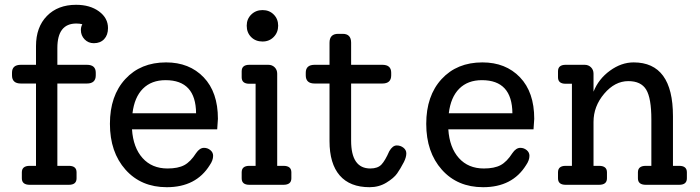

<svg xmlns="http://www.w3.org/2000/svg" viewBox="-20 -770 2915 800"><path d="M371 -590Q348 -590 332.5 -606Q317 -622 317 -645Q317 -658 323 -669Q312 -672 298 -672Q219 -672 219 -570V-500H342Q379 -500 379 -467V-456Q379 -422 342 -422H219V-79H267Q299 -79 299 -52V-27Q299 0 267 0H104Q71 0 71 -27V-52Q71 -79 104 -79H130V-422H67Q30 -422 30 -456V-467Q30 -500 67 -500H130V-578Q130 -657 175.5 -703.5Q221 -750 297 -750Q355 -750 392.5 -722.5Q430 -695 430 -653Q430 -624 414 -607Q398 -590 371 -590Z M888 -275Q888 -270 885 -231H530Q535 -155 574 -111.5Q613 -68 678 -68Q722 -68 748 -82Q774 -96 797 -132Q812 -154 830 -154Q845 -154 856.5 -144.5Q868 -135 868 -121Q868 -102 854 -82Q797 10 675 10Q568 10 503 -63Q438 -136 438 -254Q438 -371 502 -440.5Q566 -510 672 -510Q769 -510 828.5 -448Q888 -386 888 -275ZM670 -436Q611 -436 575.5 -400.5Q540 -365 532 -298H797Q796 -436 670 -436Z M1074 -597Q1045 -597 1026.5 -615.5Q1008 -634 1008 -663Q1008 -691 1027 -709.5Q1046 -728 1074 -728Q1102 -728 1120.5 -709.5Q1139 -691 1139 -663Q1139 -635 1120.5 -616Q1102 -597 1074 -597ZM1019 0Q987 0 987 -27V-52Q987 -79 1019 -79H1045V-421H1019Q987 -421 987 -448V-473Q987 -500 1019 -500H1098Q1114 -500 1124.5 -489.5Q1135 -479 1135 -463V-79H1161Q1194 -79 1194 -52V-27Q1194 0 1161 0Z M1633 -164Q1649 -164 1661 -154.5Q1673 -145 1673 -131Q1673 -115 1663 -95Q1648 -66 1634.5 -47Q1621 -28 1590 -9Q1559 10 1520 10Q1438 10 1395.5 -39Q1353 -88 1353 -182V-422H1291Q1254 -422 1254 -456V-467Q1254 -500 1291 -500H1353V-592Q1353 -629 1389 -629H1408Q1443 -629 1443 -592V-500H1573Q1610 -500 1610 -467V-456Q1610 -422 1573 -422H1443V-184Q1443 -68 1523 -68Q1554 -68 1569.5 -84.5Q1585 -101 1602 -140Q1616 -164 1633 -164Z M2206 -275Q2206 -270 2203 -231H1848Q1853 -155 1892 -111.5Q1931 -68 1996 -68Q2040 -68 2066 -82Q2092 -96 2115 -132Q2130 -154 2148 -154Q2163 -154 2174.5 -144.5Q2186 -135 2186 -121Q2186 -102 2172 -82Q2115 10 1993 10Q1886 10 1821 -63Q1756 -136 1756 -254Q1756 -371 1820 -440.5Q1884 -510 1990 -510Q2087 -510 2146.5 -448Q2206 -386 2206 -275ZM1988 -436Q1929 -436 1893.5 -400.5Q1858 -365 1850 -298H2115Q2114 -436 1988 -436Z M2810 -79Q2842 -79 2842 -52V-27Q2842 0 2810 0H2671Q2638 0 2638 -27V-52Q2638 -79 2671 -79H2694V-272Q2694 -361 2672.5 -396.5Q2651 -432 2598 -432Q2542 -432 2497.5 -379.5Q2453 -327 2453 -262V-79H2476Q2509 -79 2509 -52V-27Q2509 0 2476 0H2337Q2305 0 2305 -27V-52Q2305 -79 2337 -79H2363V-421H2337Q2305 -421 2305 -448V-473Q2305 -500 2337 -500H2416Q2432 -500 2442.5 -489.5Q2453 -479 2453 -463V-388Q2474 -441 2521.5 -475.5Q2569 -510 2620 -510Q2784 -510 2784 -286V-79Z"/></svg>

Font: Solway
Style: Regular
Weight: 400
Designer: Mariya V. Pigoulevskaya
Foundry: The Northern Block Ltd.
Version: Version 1.000;hotconv 1.0.109;makeotfexe 2.5.65596